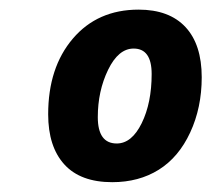

<svg xmlns="http://www.w3.org/2000/svg" viewBox="-20 -742 435 395"><path d="M395 -583Q395 -520.5 371.3 -469.5Q347.7 -418.5 306.6 -392.8Q265.6 -367.2 210.9 -367.2Q145.5 -367.2 112.3 -403.8Q79.1 -440.4 79.1 -506.8Q79.1 -603 129.9 -662.6Q180.7 -722.2 265.1 -722.2Q328.1 -722.2 361.6 -686.3Q395 -650.4 395 -583ZM254.9 -642.1Q223.6 -642.1 202.4 -598.4Q181.2 -554.7 181.2 -501Q181.2 -446.8 220.2 -446.8Q251 -446.8 271.5 -488.5Q292 -530.3 292 -589.8Q292 -642.1 254.9 -642.1Z"/></svg>

Font: TypoPRO Open Sans
Style: Bold Italic
Weight: 700
Italic angle: -12°
Foundry: Ascender Corporation
Version: Version 1.10